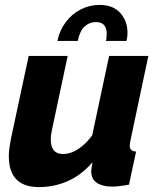

<svg xmlns="http://www.w3.org/2000/svg" viewBox="-20 -753 646 783"><path d="M139 10Q16 10 16 -116Q16 -133 18.5 -150.5Q21 -168 25 -189L97 -525H256L192 -224Q187 -202 187 -185Q187 -125 237 -125Q256 -125 275 -132.5Q294 -140 315 -157Q336 -174 356 -201L425 -525H585L512 -180Q511 -174 510 -169Q509 -164 509 -159Q509 -136 535 -135L506 0Q484 4 467 6Q450 8 438 8Q399 8 375.5 -7Q352 -22 352 -56Q352 -60 353 -64.5Q354 -69 355 -76Q356 -83 357 -91Q312 -39 256.5 -14.5Q201 10 139 10ZM214 -586Q223 -629 248 -662.5Q273 -696 309 -714.5Q345 -733 386 -733Q441 -733 470.5 -700Q500 -667 500 -619Q500 -611 499 -603Q498 -595 496 -586H412Q414 -594 414.5 -601.5Q415 -609 415 -616Q415 -663 371 -663Q345 -663 325.5 -645.5Q306 -628 297 -586Z"/></svg>

Font: Raleway Thin ExtraBold
Style: Italic
Weight: 800
Italic angle: -12°
Version: Version 4.026